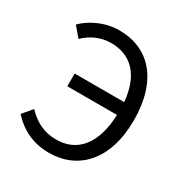

<svg xmlns="http://www.w3.org/2000/svg" viewBox="-174 -882 987 1031"><g transform="rotate(30 319.0 -366.5)"><path d="M179 -346H487C480 -162 399 -68 269 -68C193 -68 136 -99 86 -151L36 -92C97 -25 172 13 272 13C450 13 580 -118 580 -366C580 -615 456 -746 272 -746C181 -746 99 -703 53 -656L104 -596C146 -638 203 -665 268 -665C395 -665 472 -581 486 -425H179Z"/></g></svg>

Font: Noto Sans CJK JP
Style: Regular
Weight: 400
Designer: Ryoko NISHIZUKA 西塚涼子 (kana, bopomofo & ideographs); Paul D. Hunt (Latin, Greek & Cyrillic); Sandoll Communications 산돌커뮤니
Foundry: Adobe
Version: Version 2.004;hotconv 1.0.118;makeotfexe 2.5.65603